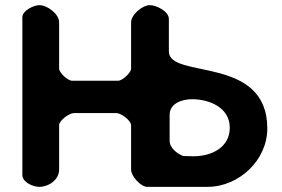

<svg xmlns="http://www.w3.org/2000/svg" viewBox="-20 -727 1098 747"><path d="M133 -707C112 -707 67 -686 67 -660V-47C67 -17 109 0 133 0C168 0 210 -26 210 -67V-240C210 -258 249 -287 267 -287H433C451 -287 490 -258 490 -240V-67C490 -42 527 0 553 0H787C910 0 1020 -104 1020 -227C1020 -515 637 -417 637 -527V-653C637 -684 587 -707 563 -707C534 -707 490 -670 490 -640V-460C490 -444 456 -413 440 -413H260C244 -413 210 -444 210 -460V-640C210 -673 164 -707 133 -707ZM727 -341C794 -341 874 -309 874 -230C874 -152 801 -119 733 -119C727 -119 699 -120 693 -120C669 -129 640 -151 640 -180V-280C640 -327 692 -341 727 -341Z"/></svg>

Font: Asimov Print
Style: Regular
Weight: 500
Designer: Google
Version: Version 2.000980: 2014